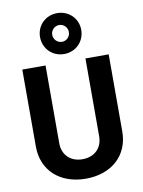

<svg xmlns="http://www.w3.org/2000/svg" viewBox="-105 -1067 855 1147"><g transform="rotate(-10 322.0 -494.0)"><path d="M323 -748C394 -748 448 -802 448 -873C448 -942 394 -996 323 -996C252 -996 198 -942 198 -873C198 -802 252 -748 323 -748ZM323 -822C295 -822 272 -845 272 -873C272 -901 295 -924 323 -924C350 -924 373 -901 373 -873C373 -844 350 -822 323 -822ZM322 8C479 8 584 -88 584 -232V-700H443V-228C443 -157 395 -110 322 -110C249 -110 201 -157 201 -228V-700H60V-232C60 -88 165 8 322 8Z"/></g></svg>

Font: Arthouse Owned
Style: Bold
Weight: 700
Designer: Jeremy Tribby
Foundry: Tribby Type
Version: Version 1.000;PS 001.000;hotconv 1.0.88;makeotf.lib2.5.64775